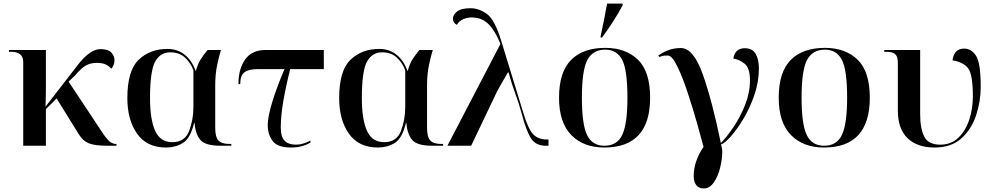

<svg xmlns="http://www.w3.org/2000/svg" viewBox="-20 -816 5585 1075"><path d="M110 0H237V-205L297 -265L420 -66Q443 -28 476.5 -14Q510 0 581 0H632V-10H628Q616 -10 601 -18.5Q586 -27 561 -62L364 -359L399 -392Q436 -436 462 -450Q488 -464 522 -464Q554 -464 573 -454.5Q592 -445 603 -431Q621 -451 621 -480Q621 -503 603 -522Q585 -541 542 -541Q488 -541 423 -462L235 -219Q236 -245 236.5 -280.5Q237 -316 237 -334V-536H30V-526H42Q110 -526 110 -469Z M910 10Q962 10 1004 -15.5Q1046 -41 1067 -128H1069Q1074 -66 1101.5 -33Q1129 0 1215 0H1275V-10H1264Q1221 -10 1203 -29.5Q1185 -49 1185 -101V-337Q1185 -401 1196 -452.5Q1207 -504 1217 -536H1142Q1122 -512 1105 -486Q1088 -460 1077 -420H1075Q1055 -476 1015 -509Q975 -542 917 -542Q820 -542 756.5 -481.5Q693 -421 693 -267Q693 -145 747.5 -67.5Q802 10 910 10ZM945 -20Q877 -20 848.5 -84Q820 -148 820 -266Q820 -420 849 -471.5Q878 -523 933 -523Q985 -523 1017 -492.5Q1049 -462 1063 -422V-217Q1063 -146 1039 -83Q1015 -20 945 -20Z M1609 10Q1673 10 1718 -18V-29Q1675 -6 1637 -6Q1596 -6 1574 -27.5Q1552 -49 1552 -103Q1552 -168 1567 -254Q1582 -340 1605 -429H1793V-536H1466Q1390 -536 1352.5 -483Q1315 -430 1315 -345H1325Q1325 -394 1349 -411.5Q1373 -429 1422 -429H1573Q1530 -329 1504.5 -245.5Q1479 -162 1479 -116Q1479 -63 1506.5 -26.5Q1534 10 1609 10Z M2096 10Q2148 10 2190 -15.5Q2232 -41 2253 -128H2255Q2260 -66 2287.5 -33Q2315 0 2401 0H2461V-10H2450Q2407 -10 2389 -29.5Q2371 -49 2371 -101V-337Q2371 -401 2382 -452.5Q2393 -504 2403 -536H2328Q2308 -512 2291 -486Q2274 -460 2263 -420H2261Q2241 -476 2201 -509Q2161 -542 2103 -542Q2006 -542 1942.5 -481.5Q1879 -421 1879 -267Q1879 -145 1933.5 -67.5Q1988 10 2096 10ZM2131 -20Q2063 -20 2034.5 -84Q2006 -148 2006 -266Q2006 -420 2035 -471.5Q2064 -523 2119 -523Q2171 -523 2203 -492.5Q2235 -462 2249 -422V-217Q2249 -146 2225 -83Q2201 -20 2131 -20Z M2485 0H2618L2765 -308Q2778 -330 2794.5 -360Q2811 -390 2824 -411H2827Q2847 -340 2866.5 -288Q2886 -236 2900 -183Q2926 -84 2952.5 -42Q2979 0 3036 0H3051V-35H3043Q2992 -35 2964.5 -65Q2937 -95 2911 -181L2788 -582Q2751 -706 2706 -738Q2661 -770 2614 -770Q2563 -770 2539.5 -752Q2516 -734 2516 -711Q2516 -688 2538 -677Q2551 -700 2577 -710Q2603 -720 2629 -718Q2681 -716 2717 -679Q2753 -642 2782 -570Z M3363 10Q3620 10 3620 -269Q3620 -416 3551.5 -482Q3483 -548 3369 -548Q3244 -548 3177 -480Q3110 -412 3110 -269Q3110 -130 3178.5 -60Q3247 10 3363 10ZM3364 0Q3296 0 3267 -60Q3238 -120 3238 -269Q3238 -422 3268.5 -480Q3299 -538 3369 -538Q3433 -538 3463 -482Q3493 -426 3493 -269Q3493 -124 3464.5 -62Q3436 0 3364 0ZM3343 -606H3351Q3383 -650 3412 -694.5Q3441 -739 3466 -786V-796H3379Q3371 -752 3362 -705Q3353 -658 3343 -614Z M3921 239Q3953 239 3976.5 205.5Q4000 172 4012 123Q4024 74 4024 29Q4024 18 4017 -7Q4038 -14 4073 -53.5Q4108 -93 4144 -153.5Q4180 -214 4204.5 -286.5Q4229 -359 4229 -432Q4229 -483 4211 -514.5Q4193 -546 4150 -546Q4095 -546 4086 -488Q4120 -483 4149.5 -459Q4179 -435 4179 -367Q4179 -298 4152.5 -230.5Q4126 -163 4088 -106.5Q4050 -50 4016 -15Q3968 -249 3915.5 -398Q3863 -547 3792 -547Q3752 -547 3719.5 -534Q3687 -521 3666 -505L3672 -497Q3689 -504 3699 -504.5Q3709 -505 3719 -505Q3743 -505 3772.5 -444Q3802 -383 3831 -295Q3860 -207 3883.5 -123.5Q3907 -40 3919 6Q3864 88 3864 169Q3864 200 3877.5 219.5Q3891 239 3921 239Z M4593 10Q4850 10 4850 -269Q4850 -416 4781.5 -482Q4713 -548 4599 -548Q4474 -548 4407 -480Q4340 -412 4340 -269Q4340 -130 4408.5 -60Q4477 10 4593 10ZM4594 0Q4526 0 4497 -60Q4468 -120 4468 -269Q4468 -422 4498.5 -480Q4529 -538 4599 -538Q4663 -538 4693 -482Q4723 -426 4723 -269Q4723 -124 4694.5 -62Q4666 0 4594 0Z M5213 10Q5306 10 5362.5 -41Q5419 -92 5445 -170Q5471 -248 5471 -329Q5471 -466 5444 -505Q5417 -544 5379 -544Q5321 -544 5313 -478Q5375 -468 5401 -433Q5427 -398 5427 -276Q5427 -208 5407 -146.5Q5387 -85 5346.5 -45.5Q5306 -6 5244 -6Q5178 -6 5155 -51Q5132 -96 5132 -176V-536H4931V-526H4945Q4977 -526 4992 -513Q5007 -500 5007 -463V-198Q5007 -94 5061.5 -42Q5116 10 5213 10Z"/></svg>

Font: Noto Serif Display Semi
Style: Regular
Weight: 600
Designer: Monotype Design Team
Foundry: Monotype Imaging Inc.
Version: Version 1.900